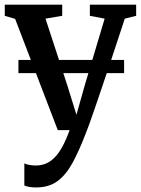

<svg xmlns="http://www.w3.org/2000/svg" viewBox="-20 -572 619 844"><path d="M138.5 252Q122 252 108.5 249.5Q95 247 87 243.5V146Q93.5 150 108 152.8Q122.5 155.5 137.5 155.5Q160 155.5 180 147.8Q200 140 218.2 122.2Q236.5 104.5 253.2 74.5Q270 44.5 286 0H234L46.5 -489L1 -502.5V-551.5H253.5V-502.5L180 -490L275.5 -198L316 -67.5L353 -198.5L440 -490L375 -502.5V-551.5H578.5V-502.5L528.5 -490Q501.5 -407 477.2 -334.2Q453 -261.5 432.8 -201.5Q412.5 -141.5 397 -96.2Q381.5 -51 371.2 -22.8Q361 5.5 357 14.5Q327.5 91.5 298.5 144.5Q269.5 197.5 231.8 224.8Q194 252 138.5 252ZM525.5 -308.5V-250.5H61V-308.5Z"/></svg>

Font: Merriweather 28pt SemiBold
Style: Regular
Weight: 600
Version: Version 2.100